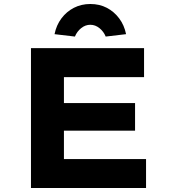

<svg xmlns="http://www.w3.org/2000/svg" viewBox="-20 -941 858 961"><path d="M135 0V-700H701V-555H300V-145H711V0ZM221 -287V-425H656V-287ZM355 -758 253 -770Q262 -815 287.5 -849Q313 -883 350 -902Q387 -921 432 -921Q478 -921 514.5 -902Q551 -883 576.5 -849Q602 -815 611 -770L509 -758Q499 -783 478 -800Q457 -817 432 -817Q407 -817 386 -800Q365 -783 355 -758Z"/></svg>

Font: Lexend Giga
Style: Bold
Weight: 700
Version: Version 1.007